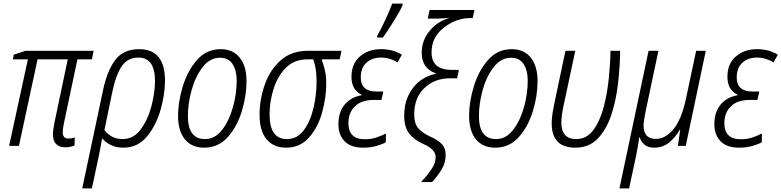

<svg xmlns="http://www.w3.org/2000/svg" viewBox="-20 -816 4371 1074"><path d="M347 8Q361 8 374 5Q387 2 397 -2L398 -47Q380 -41 363 -41Q331 -41 331 -75Q331 -96 337 -124L413 -484H494L504 -532H123L57 -510L52 -484H136L31 0H86L190 -484H359L284 -127Q276 -87 276 -65Q276 8 347 8Z M666 -38Q631 -38 605.5 -52.5Q580 -67 564 -88L607 -296Q627 -394 660 -444Q693 -494 754 -494Q847 -494 847 -363Q847 -298 827 -222Q807 -146 767 -92Q727 -38 666 -38ZM440 238H494L533 55Q538 30 542.5 6.5Q547 -17 551 -42Q570 -20 599.5 -5Q629 10 670 10Q751 10 802.5 -53Q854 -116 878.5 -203Q903 -290 903 -364Q903 -541 759 -541Q670 -541 624.5 -480.5Q579 -420 556 -310Z M1122 10Q1201 10 1253.5 -48.5Q1306 -107 1332.5 -193.5Q1359 -280 1359 -363Q1359 -446 1321 -493.5Q1283 -541 1215 -541Q1135 -541 1082 -480.5Q1029 -420 1002.5 -333Q976 -246 976 -168Q976 -84 1014 -37Q1052 10 1122 10ZM1127 -38Q1031 -38 1031 -167Q1031 -237 1052 -312.5Q1073 -388 1113.5 -440.5Q1154 -493 1211 -493Q1258 -493 1281 -457.5Q1304 -422 1304 -366Q1304 -290 1282.5 -214.5Q1261 -139 1221.5 -88.5Q1182 -38 1127 -38Z M1580 10Q1659 10 1709 -47Q1759 -104 1782 -187.5Q1805 -271 1805 -349Q1805 -390 1797 -424Q1789 -458 1779 -484H1880L1890 -532H1703Q1610 -532 1550 -478.5Q1490 -425 1461 -342.5Q1432 -260 1432 -173Q1432 -84 1471 -37Q1510 10 1580 10ZM1585 -38Q1488 -38 1488 -175Q1488 -250 1511 -321Q1534 -392 1580.5 -438Q1627 -484 1700 -484H1732Q1751 -433 1751 -362Q1751 -288 1734 -213.5Q1717 -139 1680 -88.5Q1643 -38 1585 -38Z M2012 10Q2051 10 2083.5 1Q2116 -8 2138 -20L2139 -69Q2111 -55 2082.5 -46Q2054 -37 2021 -37Q1929 -37 1929 -127Q1929 -186 1965.5 -221.5Q2002 -257 2071 -257H2114L2124 -304H2086Q1998 -304 1998 -383Q1998 -437 2030 -465.5Q2062 -494 2111 -494Q2139 -494 2163 -486Q2187 -478 2204 -467L2228 -510Q2178 -541 2111 -541Q2041 -541 1993.5 -500.5Q1946 -460 1946 -386Q1946 -313 2003 -286L2002 -283Q1944 -273 1908.5 -231.5Q1873 -190 1873 -120Q1873 -62 1907.5 -26Q1942 10 2012 10ZM2089 -606H2122Q2145 -638 2181.5 -696Q2218 -754 2231 -785L2233 -796H2174Q2160 -758 2135 -704Q2110 -650 2090 -616Z M2336 202H2397Q2428 169 2450.5 131.5Q2473 94 2473 52Q2473 11 2449 -12.5Q2425 -36 2386 -52Q2341 -74 2319 -99.5Q2297 -125 2297 -176Q2297 -270 2354.5 -324Q2412 -378 2497 -378H2537L2547 -425H2508Q2394 -425 2394 -523Q2394 -608 2463 -661.5Q2532 -715 2611 -715H2624L2634 -760H2383L2373 -712H2418Q2441 -712 2459 -713.5Q2477 -715 2497 -717Q2431 -699 2385 -645.5Q2339 -592 2339 -520Q2339 -434 2417 -406V-403Q2336 -386 2288.5 -322Q2241 -258 2241 -170Q2241 -105 2268.5 -69.5Q2296 -34 2347 -11Q2417 19 2417 62Q2417 96 2394 130Q2371 164 2336 202Z M2750 10Q2829 10 2881.5 -48.5Q2934 -107 2960.5 -193.5Q2987 -280 2987 -363Q2987 -446 2949 -493.5Q2911 -541 2843 -541Q2763 -541 2710 -480.5Q2657 -420 2630.5 -333Q2604 -246 2604 -168Q2604 -84 2642 -37Q2680 10 2750 10ZM2755 -38Q2659 -38 2659 -167Q2659 -237 2680 -312.5Q2701 -388 2741.5 -440.5Q2782 -493 2839 -493Q2886 -493 2909 -457.5Q2932 -422 2932 -366Q2932 -290 2910.5 -214.5Q2889 -139 2849.5 -88.5Q2810 -38 2755 -38Z M3198 10Q3275 10 3323.5 -40.5Q3372 -91 3399 -172Q3426 -253 3437 -348Q3448 -443 3449 -532H3395Q3394 -463 3385.5 -378Q3377 -293 3356.5 -215.5Q3336 -138 3298.5 -88Q3261 -38 3203 -38Q3120 -38 3120 -131Q3120 -171 3135 -237L3198 -532H3143L3081 -238Q3066 -168 3066 -126Q3066 10 3198 10Z M3445 238H3499L3538 56Q3543 30 3548 2.5Q3553 -25 3555 -47H3558Q3567 -22 3586 -6Q3605 10 3639 10Q3689 10 3724.5 -20Q3760 -50 3783 -91H3785L3772 0H3816L3928 -532H3874L3817 -263Q3792 -147 3747 -93Q3702 -39 3649 -39Q3580 -39 3580 -114Q3580 -138 3591 -191L3663 -532H3608Z M4115 10Q4154 10 4186.5 1Q4219 -8 4241 -20L4242 -69Q4214 -55 4185.5 -46Q4157 -37 4124 -37Q4032 -37 4032 -127Q4032 -186 4068.5 -221.5Q4105 -257 4174 -257H4217L4227 -304H4189Q4101 -304 4101 -383Q4101 -437 4133 -465.5Q4165 -494 4214 -494Q4242 -494 4266 -486Q4290 -478 4307 -467L4331 -510Q4281 -541 4214 -541Q4144 -541 4096.5 -500.5Q4049 -460 4049 -386Q4049 -313 4106 -286L4105 -283Q4047 -273 4011.5 -231.5Q3976 -190 3976 -120Q3976 -62 4010.5 -26Q4045 10 4115 10Z"/></svg>

Font: Noto Sans Display SemiCondensed Light
Style: Italic
Weight: 300
Width: 4
Italic angle: -12°
Designer: Monotype Design Team
Foundry: Monotype Imaging Inc.
Version: Version 1.900